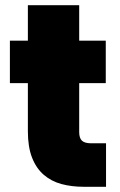

<svg xmlns="http://www.w3.org/2000/svg" viewBox="-20 -717 461 737"><path d="M87 -398H18V-561H87V-697H284V-561H386V-398H284V-210Q284 -187 294.5 -177Q305 -167 330 -167H387V0H302Q255 0 216 -10.5Q177 -21 148 -46Q119 -71 103 -112Q87 -153 87 -213Z"/></svg>

Font: SVN-Poppins ExtraBold
Style: Regular
Weight: 800
Designer: Ninad Kale (Devanagari), Jonny Pinhorn (Latin)
Foundry: Indian Type Foundry
Version: Version 3.002 2017; ttfautohint (v1.8.3)